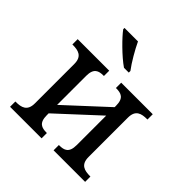

<svg xmlns="http://www.w3.org/2000/svg" viewBox="-200 -921 1076 1076"><g transform="rotate(45 337.5 -383.0)"><path d="M337 -606H375V-619C346 -657 309 -721 288 -766H181V-756C206 -721 284 -642 337 -606ZM40 0H290V-42H287C249 -42 219 -51 219 -112V-127L456 -346V-112C456 -51 426 -42 388 -42H385V0H635V-42H632C588 -42 550 -51 550 -112V-424C550 -485 588 -494 632 -494H635V-536H385V-494H388C426 -494 456 -485 456 -424V-413L219 -194V-424C219 -485 249 -494 287 -494H290V-536H40V-494H43C87 -494 125 -485 125 -424V-112C125 -51 87 -42 43 -42H40Z"/></g></svg>

Font: Noto Serif
Style: Regular
Weight: 400
Designer: Monotype Design Team
Foundry: Monotype Imaging Inc.
Version: Version 2.015